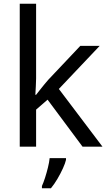

<svg xmlns="http://www.w3.org/2000/svg" viewBox="-20 -780 574 1021"><path d="M172 -363Q172 -347 170.5 -321Q169 -295 168 -276H172Q178 -284 190 -299Q202 -314 214.5 -329.5Q227 -345 236 -355L407 -536H510L293 -307L525 0H419L233 -250L172 -197V0H85V-760H172ZM331 70Q327 88 314.5 115.5Q302 143 285.5 171Q269 199 251 221H203V209Q211 192 219.5 165.5Q228 139 235 110.5Q242 82 244 61H331Z"/></svg>

Font: Noto Sans Lepcha
Style: Regular
Weight: 400
Designer: Monotype Design Team
Foundry: Monotype Imaging Inc.
Version: Version 2.006; ttfautohint (v1.8.4.7-5d5b)